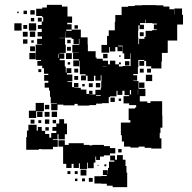

<svg xmlns="http://www.w3.org/2000/svg" viewBox="-20 -742 790 791"><path d="M730 -681H734V-641H710V-575H671V-524H647V-488H645V-460H603V-469H582V-491H574V-495H550V-465H548V-437H529V-432H545V-410H529V-408H551V-376H579V-346H556V-324H587V-318H600V-325H648V-266H649V-216H641V-194H638V-172H645V-130H603V-133H576V-138H551V-134H517V-138H491V-159H482V-185H478V-237H517V-247H510V-295H536V-299H541V-309H512V-316H489V-346H512V-350H493V-368H484V-351H464V-368H460V-345H433V-342H428V-317H400V-315H376V-309H348V-307H300V-314H287V-308H241V-311H217V-288H191V-314H214V-316H189V-343H186V-369H182V-381H164V-401H179V-409H162V-433H179V-438H161V-461H154V-471H134V-491H149V-495H128V-524H127V-558H153V-560H133V-582H153V-592H135V-610H152V-623H136V-639H152V-653H158V-671H154V-676H129V-706H154V-711H173V-722H235V-715H258V-674H277V-648H257V-642H275V-620H253V-615H275V-620H313V-588H341V-559H342V-531H374V-505H378V-500H403V-492H425V-477H433V-492H455V-477H470V-468H485V-470H518V-522H516V-499H492V-522H485V-554H467V-551H484V-531H464V-548H455V-530H433V-548H430V-525H398V-557H421V-594H428V-617H453V-652H455V-680H481V-714H508V-717H535V-720H564V-721H624V-720H653V-715H678V-704H697V-682H698V-707H730ZM105 -700H123V-682H105ZM77 -698H91V-684H77ZM51 -694H57V-688H51ZM136 -653V-669H152V-653ZM121 -668V-654H107V-668ZM578 -661V-647H557V-640H573V-622H555V-638H550V-615H549V-587H550V-560H553V-582H575V-590H580V-615H607V-618H626V-621H614V-641H626V-645H608V-647H580V-661ZM69 -616H39V-646H69ZM99 -646H129V-616H99ZM76 -639H92V-623H76ZM287 -638H301V-624H287ZM103 -612H125V-590H103ZM361 -354H348V-353H373V-372H395V-380H397V-408H398V-432H395V-410H373V-430H367V-408H341V-430H334V-411H314V-431H333V-436H309V-465H308V-492H306V-469H282V-493H305V-498H281V-524H305V-525H278V-557H306V-559H307V-582H305V-560H283V-582H275V-587H250V-612H249V-586H225V-585H248V-558H251V-524H225V-522H245V-500H226V-494H247V-468H251V-443H254V-461H274V-441H256V-435H278V-407H258V-404H277V-383H285V-400H303V-382H286V-380H313V-373H336V-355H347V-368H361ZM74 -611H94V-591H74ZM572 -593H556V-609H572ZM75 -580H93V-562H75ZM257 -578H271V-564H257ZM109 -566V-576H119V-566ZM124 -531H104V-551H124ZM256 -549H272V-533H256ZM127 -498H101V-524H127ZM276 -499H252V-523H276ZM221 -520V-503H223V-520ZM405 -502V-520H423V-502ZM471 -508V-514H477V-508ZM574 -471H554V-491H574ZM495 -472V-490H513V-472ZM269 -476H259V-486H269ZM470 -485H478V-477H470ZM418 -469V-470H403V-469ZM302 -443H286V-459H302ZM556 -443V-459H572V-443ZM586 -443V-459H602V-443ZM138 -445V-457H150V-445ZM607 -408H581V-434H607ZM302 -413H286V-429H302ZM575 -380H553V-402H575ZM375 -400H393V-382H375ZM362 -383H346V-399H362ZM329 -386H319V-396H329ZM549 -374H548V-353H549ZM520 -353V-371H515V-353ZM395 -350H376V-347H395ZM435 -322V-340H453V-322ZM469 -336H479V-326H469ZM161 -284H129V-256H99V-286H127V-318H161ZM165 -292V-310H183V-292ZM133 -282H155V-260H133ZM193 -282H215V-260H193ZM184 -261H164V-281H184ZM217 -168H198V-165H218V-137H198V-127H150V-128H140V-125H88V-177H91V-204H97V-228H131V-204H136V-219H152V-203H166V-190H183V-175H191V-194H212V-203H196V-219H212V-233H224V-251H244V-233H256V-189H247V-168H221V-189H217ZM165 -250H183V-232H165ZM122 -249V-233H106V-249ZM211 -248V-234H197V-248ZM150 -247V-235H138V-247ZM181 -218V-204H167V-218ZM373 -97V-72H366V-49H342V-72H339V-46H309V-69H305V-50H283V-67H275V-50H253V-67H240V-138H221V-164H247V-145H263V-152H325V-145H348V-143H360V-145H408V-140H433V-132H455V-110H433V-102H408V-97H392V-83H376V-97ZM467 -114V-128H481V-114ZM497 -58H501V-31H504V29H444V23H420V15H398V14H369V-16H398V-17H420V-21H404V-41H424V-25H425V-50H429V-76H451V-81H434V-101H454V-84H462V-103H486V-84H497ZM418 -65V-57H410V-65ZM386 -63V-59H382V-63ZM336 -19H312V-43H336ZM270 -25H258V-37H270ZM300 -25H288V-37H300ZM362 7H346V-9H362ZM330 5H318V-7H330ZM299 4H289V-6H299Z"/></svg>

Font: Rubik-Storm
Style: Regular
Weight: 400
Designer: NaN (generative design), Hubert & Fischer (Rubik source font outlines)
Foundry: NaN, Hubert & Fischer
Version: Version 1.000